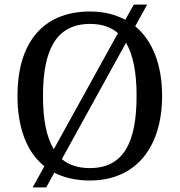

<svg xmlns="http://www.w3.org/2000/svg" viewBox="-20 -775 782 835"><path d="M122 40H181L216 -24C259 -2 311 10 371 10C573 10 685 -137 685 -358C685 -492 644 -598 568 -661L620 -755H562L525 -689C482 -712 431 -725 372 -725C159 -725 56 -580 56 -359C56 -223 94 -115 173 -52ZM214 -126C181 -180 167 -258 167 -358C167 -556 223 -671 372 -671C423 -671 463 -657 493 -631ZM371 -44C320 -44 280 -57 249 -83L528 -589C560 -535 574 -457 574 -358C574 -160 520 -44 371 -44Z"/></svg>

Font: Noto Serif Thai
Style: Regular
Weight: 400
Designer: Monotype Design Team
Foundry: Monotype Imaging Inc.
Version: Version 1.901